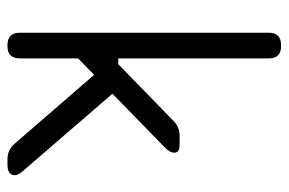

<svg xmlns="http://www.w3.org/2000/svg" viewBox="-146 -608 754 501"><g transform="rotate(90 230.5 -357.0)"><path d="M64.9 -682.1V-32.2Q64.9 0 97.2 0H100.1Q131.8 0 131.8 -32.2V-184.1L174.8 -226.1L355 -18.1Q370.6 0 395 0H409.2Q430.2 0 435.3 -11.7Q440.4 -23.4 426.8 -39.1L224.1 -273.9L363.8 -410.2Q379.4 -425.3 377.7 -437.3Q376 -449.2 357.9 -449.2H334Q311 -449.2 294.9 -433.1L147 -289.1H131.8V-682.1Q131.8 -713.9 100.1 -713.9H97.2Q64.9 -713.9 64.9 -682.1Z"/></g></svg>

Font: Arcon Rounded-
Style: Regular
Weight: 400
Designer: M. Zarth
Foundry: martin zarth - visuelle & digitale kommunikation
Version: Version 1.110;PS 001.110;hotconv 1.0.70;makeotf.lib2.5.58329